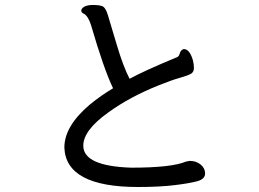

<svg xmlns="http://www.w3.org/2000/svg" viewBox="-20 -746 1040 772"><path d="M534.7 5.9Q244.6 5.9 238.8 -152.8Q238.8 -238.8 340.8 -325.2Q386.7 -362.8 434.6 -391.1Q397.9 -466.8 345.7 -646Q334 -682.1 316.9 -690.9Q306.6 -694.8 306.6 -705.1Q314 -726.1 356 -726.1Q375 -726.1 389.4 -721.9Q403.8 -717.8 413.3 -686.8Q422.9 -655.8 449.2 -566.9Q475.6 -478 501 -429.2Q558.6 -460.9 691.9 -516.1Q699.7 -519 703.1 -532Q706.5 -544.9 718.8 -548.8Q742.7 -548.8 755.9 -502.9Q759.8 -485.8 759.8 -473.1Q759.8 -457 748.8 -450Q737.8 -442.9 703.9 -433.3Q669.9 -423.8 617.7 -402.8Q501 -356 415.5 -293.9Q314.9 -222.2 314.9 -160.2Q314.9 -78.1 507.8 -71.8Q669.9 -71.8 727.5 -96.2L742.7 -99.1Q768.6 -99.1 786.6 -84.5Q804.7 -69.8 804.7 -48.8Q804.7 -25.9 773.2 -17.3Q741.7 -8.8 681.6 -1.5Q621.6 5.9 534.7 5.9Z"/></svg>

Font: LXGW WenKai GB Screen
Style: Regular
Weight: 400
Designer: LXGW / Fontworks Inc.
Foundry: LXGW / Fontworks Inc.
Version: Version 1.321;February 19, 2024;FontCreator 14.0.0.2901 64-b